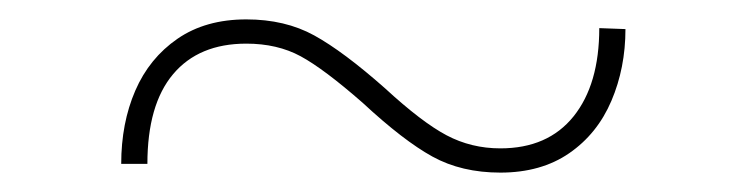

<svg xmlns="http://www.w3.org/2000/svg" viewBox="-20 -390 772 198"><path d="M496 -212Q456 -212 426 -228.5Q396 -245 354 -284Q314 -319 290 -332Q266 -345 234 -345Q185 -345 158.5 -313.5Q132 -282 132 -221H105Q105 -263 119.5 -296.5Q134 -330 163 -350Q192 -370 234 -370Q274 -370 304 -353.5Q334 -337 377 -299Q415 -264 440.5 -250.5Q466 -237 496 -237Q545 -237 571.5 -270Q598 -303 598 -361L625 -360Q625 -320 610.5 -286Q596 -252 567 -232Q538 -212 496 -212Z"/></svg>

Font: FreesentationVF
Style: Regular
Weight: 400
Designer: glyphs from Roboto by Christian Robertson / Hangul glyphs from Noto Sans CJK(Source Han Sans) by Jang Soo-young and Kang
Foundry: PT&
Version: Version 2.001;Glyphs 3.3.1 (3343)